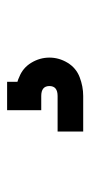

<svg xmlns="http://www.w3.org/2000/svg" viewBox="123 -163 254 540"><g transform="rotate(-90 250.0 107.0)"><path d="M150 214V142H250Q278 142 278 119Q278 96 250 96H210V0H290V29Q297 31 303 34Q329 44 343.5 68Q358 92 358 119Q358 146 343.5 170Q329 194 303 204Q277 214 250 214Z"/></g></svg>

Font: Iosevka SS08
Style: Regular
Weight: 400
Monospace: yes
Designer: Belleve Invis
Foundry: Belleve Invis
Version: 2.1.0; ttfautohint (v1.8.2)